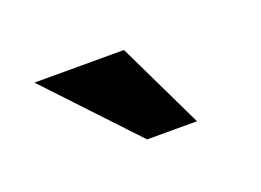

<svg xmlns="http://www.w3.org/2000/svg" viewBox="-40 -697 384 282"><g transform="rotate(-20 152.5 -555.5)"><path d="M26 -623H166L231 -488H153Z"/></g></svg>

Font: Reem Kufi SemiBold
Style: Regular
Weight: 600
Designer: Khaled Hosny
Version: Version 1.001